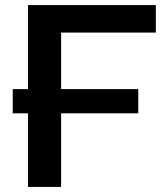

<svg xmlns="http://www.w3.org/2000/svg" viewBox="-20 -734 647 754"><path d="M90 0V-289H30V-384H90V-714H592V-606H220V-384H523V-289H220V0Z"/></svg>

Font: Non Bureau Medium
Style: Regular
Weight: 500
Designer: Jona Saucedo
Foundry: Non Foundry
Version: Version 1.000; ttfautohint (v1.8.4)